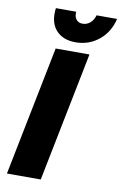

<svg xmlns="http://www.w3.org/2000/svg" viewBox="-99 -968 647 1023"><g transform="rotate(10 224.5 -456.5)"><path d="M337 -701 197 0H14L154 -701ZM272 -856Q295 -856 313 -871.5Q331 -887 338 -913H449Q432 -840 378 -796Q324 -752 252 -752Q189 -752 152.5 -787Q116 -822 116 -882Q116 -902 118 -913H228Q225 -888 237 -872Q249 -856 272 -856Z"/></g></svg>

Font: Gontserrat
Style: Bold Italic
Weight: 700
Italic angle: -11.3°
Designer: Julieta Ulanovsky
Foundry: Julieta Ulanovsky
Version: Version 6.001